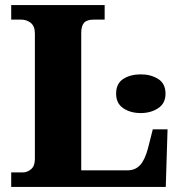

<svg xmlns="http://www.w3.org/2000/svg" viewBox="-20 -734 707 754"><path d="M24 0V-57H70Q87 -57 102 -69.5Q117 -82 117 -110V-602Q117 -631 101 -644Q85 -657 63 -657H24V-714H391V-657H349Q321 -657 310 -644.5Q299 -632 299 -604V-65H480Q511 -65 530 -85.5Q549 -106 561 -151L580 -226H638L631 0ZM533 -290Q492 -290 464 -309Q436 -328 436 -366Q436 -406 464 -424Q492 -442 533 -442Q572 -442 601 -424Q630 -406 630 -366Q630 -328 601 -309Q572 -290 533 -290Z"/></svg>

Font: Noto Serif ExtraBold
Style: Regular
Weight: 800
Designer: Monotype Design Team
Foundry: Monotype Imaging Inc.
Version: Version 2.014